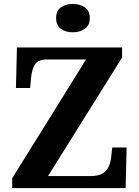

<svg xmlns="http://www.w3.org/2000/svg" viewBox="-20 -955 707 975"><path d="M42 0V-50L417 -653H220Q173 -653 157.5 -628Q142 -603 138 -562L133 -508H61L66 -714H600V-663L224 -61H440Q481 -61 503 -75.5Q525 -90 534 -113Q543 -136 545 -161L550 -206H623L618 0ZM350 -791Q314 -791 289.5 -808.5Q265 -826 265 -863Q265 -901 289.5 -918Q314 -935 350 -935Q385 -935 410.5 -918Q436 -901 436 -863Q436 -826 410.5 -808.5Q385 -791 350 -791Z"/></svg>

Font: Noto Serif Myanmar
Style: Bold
Weight: 700
Designer: Ben Mitchell and the Monotype Design Team
Foundry: Monotype Imaging Inc.
Version: Version 2.106; ttfautohint (v1.8.4.7-5d5b)